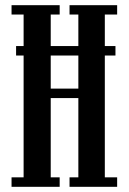

<svg xmlns="http://www.w3.org/2000/svg" viewBox="-20 -720 498 740"><path d="M42 -506V-542.5H425V-506ZM24.5 0V-36.5H71V-664H24.5V-700H210V-664H175.5V-378.5H282V-664H248V-700H431.5V-664H384V-36.5H431.5V0H248V-36.5H282V-342H175.5V-36.5H210V0Z"/></svg>

Font: Imbue Thin 10pt SemiBold
Style: Regular
Weight: 600
Version: Version 1.102